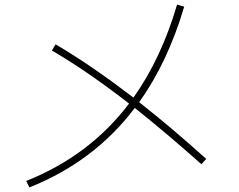

<svg xmlns="http://www.w3.org/2000/svg" viewBox="-20 -777 1040 836"><path d="M108 39 94 11Q370 -99 542 -326Q461 -389 377 -447.5Q293 -506 206 -557L222 -584Q310 -532 394.5 -473.5Q479 -415 561 -352Q682 -522 751 -757L782 -748Q711 -507 586 -332Q661 -273 734 -211Q807 -149 878 -85L857 -62Q786 -125 713.5 -186.5Q641 -248 567 -307Q390 -73 108 39Z"/></svg>

Font: Murecho ExtraLight
Style: Regular
Weight: 200
Designer: Neil Summerour
Foundry: Positype
Version: Version 1.010; ttfautohint (v1.8.3)